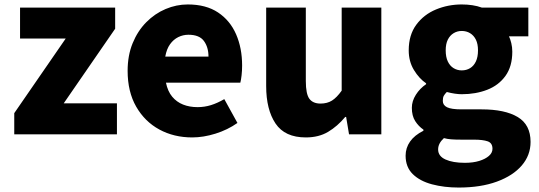

<svg xmlns="http://www.w3.org/2000/svg" viewBox="-20 -603 2419 862"><path d="M44 0V-95L275 -430H70V-569H497V-474L266 -139H505V0Z M843 14Q761 14 695.5 -21.5Q630 -57 591.5 -124Q553 -191 553 -285Q553 -354 575.5 -409Q598 -464 636.5 -503Q675 -542 723.5 -562.5Q772 -583 823 -583Q905 -583 959 -547Q1013 -511 1040 -449Q1067 -387 1067 -309Q1067 -285 1064.5 -264Q1062 -243 1059 -232H725Q733 -193 753 -169Q773 -145 802 -133.5Q831 -122 867 -122Q898 -122 927 -131Q956 -140 987 -158L1046 -51Q1002 -20 947.5 -3Q893 14 843 14ZM722 -349H916Q916 -391 895.5 -419Q875 -447 826 -447Q802 -447 780.5 -436.5Q759 -426 743.5 -404.5Q728 -383 722 -349Z M1353 14Q1259 14 1217 -48.5Q1175 -111 1175 -217V-569H1353V-239Q1353 -181 1369 -159.5Q1385 -138 1419 -138Q1449 -138 1470.5 -151.5Q1492 -165 1514 -196V-569H1692V0H1547L1534 -78H1530Q1495 -36 1453 -11Q1411 14 1353 14Z M2039 239Q1974 239 1919.5 224.5Q1865 210 1833 178.5Q1801 147 1801 96Q1801 61 1821 32.5Q1841 4 1881 -16V-21Q1859 -36 1844 -59.5Q1829 -83 1829 -119Q1829 -149 1847 -177.5Q1865 -206 1893 -225V-229Q1862 -250 1838.5 -288.5Q1815 -327 1815 -377Q1815 -446 1849 -492Q1883 -538 1937.5 -560.5Q1992 -583 2053 -583Q2078 -583 2101 -579.5Q2124 -576 2143 -569H2352V-440H2265Q2271 -428 2275.5 -409.5Q2280 -391 2280 -371Q2280 -305 2249.5 -262.5Q2219 -220 2167.5 -200Q2116 -180 2053 -180Q2039 -180 2022 -182.5Q2005 -185 1986 -190Q1977 -181 1972.5 -173Q1968 -165 1968 -150Q1968 -131 1987 -121.5Q2006 -112 2052 -112H2142Q2247 -112 2304.5 -77.5Q2362 -43 2362 34Q2362 94 2322.5 140Q2283 186 2210.5 212.5Q2138 239 2039 239ZM2053 -287Q2074 -287 2090.5 -297Q2107 -307 2116.5 -327Q2126 -347 2126 -377Q2126 -406 2116.5 -425Q2107 -444 2090.5 -454Q2074 -464 2053 -464Q2033 -464 2016.5 -454Q2000 -444 1990.5 -425Q1981 -406 1981 -377Q1981 -347 1990.5 -327Q2000 -307 2016.5 -297Q2033 -287 2053 -287ZM2067 128Q2104 128 2131.5 119.5Q2159 111 2175 97Q2191 83 2191 65Q2191 39 2169.5 31.5Q2148 24 2108 24H2054Q2023 24 2005 22.5Q1987 21 1973 17Q1960 29 1953.5 41.5Q1947 54 1947 68Q1947 98 1980 113Q2013 128 2067 128Z"/></svg>

Font: Noto Sans TC Thin Black
Style: Regular
Weight: 900
Version: Version 2.004-H2;hotconv 1.0.118;makeotfexe 2.5.65603